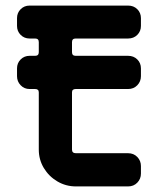

<svg xmlns="http://www.w3.org/2000/svg" viewBox="-20 -668 566 688"><path d="M485 -46Q485 -27 472 -13.5Q459 0 439 0H252Q216 0 185.5 -18Q155 -36 137 -66Q119 -96 119 -132V-337Q119 -349 106 -349H86Q67 -349 54 -362.5Q41 -376 41 -395V-423Q41 -442 54 -455Q67 -468 86 -468H106Q119 -468 119 -481V-517Q119 -530 106 -530H86Q67 -530 54 -543Q41 -556 41 -575V-603Q41 -622 54 -635Q67 -648 86 -648H439Q459 -648 472 -635Q485 -622 485 -603V-575Q485 -556 472 -543Q459 -530 439 -530H251Q238 -530 238 -517V-481Q238 -468 251 -468H439Q459 -468 472 -455Q485 -442 485 -423V-395Q485 -376 472 -362.5Q459 -349 439 -349H251Q238 -349 238 -337V-132Q238 -119 252 -119H439Q459 -119 472 -105.5Q485 -92 485 -73Z"/></svg>

Font: Monomaniac One
Style: Regular
Weight: 400
Version: Version 1.000; ttfautohint (v1.8.3)